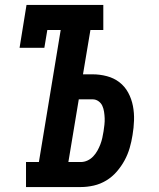

<svg xmlns="http://www.w3.org/2000/svg" viewBox="-20 -755 640 775"><path d="M85 0V-101H137L225 -634H171L159 -562H59L87 -735H397V-634H345L315 -455H354Q383 -455 411.5 -447.5Q440 -440 462 -423Q484 -406 497.5 -381Q511 -356 516.5 -327.5Q522 -299 521 -269Q520 -239 515 -210Q511 -184 503.5 -158Q496 -132 483 -108Q470 -84 451.5 -62.5Q433 -41 409 -26.5Q385 -12 358.5 -6Q332 0 306 0ZM306 -101Q320 -101 333 -107Q346 -113 356 -123.5Q366 -134 373 -146.5Q380 -159 385 -172Q390 -185 393 -198.5Q396 -212 398 -225Q400 -238 401.5 -251.5Q403 -265 402.5 -278Q402 -291 400 -304Q398 -317 393 -328Q388 -339 377.5 -346.5Q367 -354 354 -354H298L256 -101Z"/></svg>

Font: Iosevka Etoile Oblique
Style: Bold
Weight: 700
Italic angle: -9°
Designer: Belleve Invis
Foundry: Belleve Invis
Version: Version 15.5.2; ttfautohint (v1.8.4)